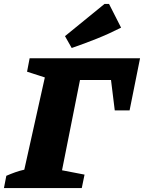

<svg xmlns="http://www.w3.org/2000/svg" viewBox="-55 -952 729 972"><path d="M654 -657 601 -393H526L507 -547H350L259 -90L373 -68L359 0H-35L-23 -62Q0 -72 22.5 -80Q45 -88 68 -93L172 -560L82 -589L95 -657ZM308 -709 274 -769 474 -932H497L558 -812Q497 -781 434.5 -756Q372 -731 308 -709Z"/></svg>

Font: Piazzolla SC ExtraBold
Style: Italic
Weight: 800
Italic angle: -11.3°
Designer: Juan Pablo del Peral
Foundry: Huerta Tipografica
Version: Version 1.330